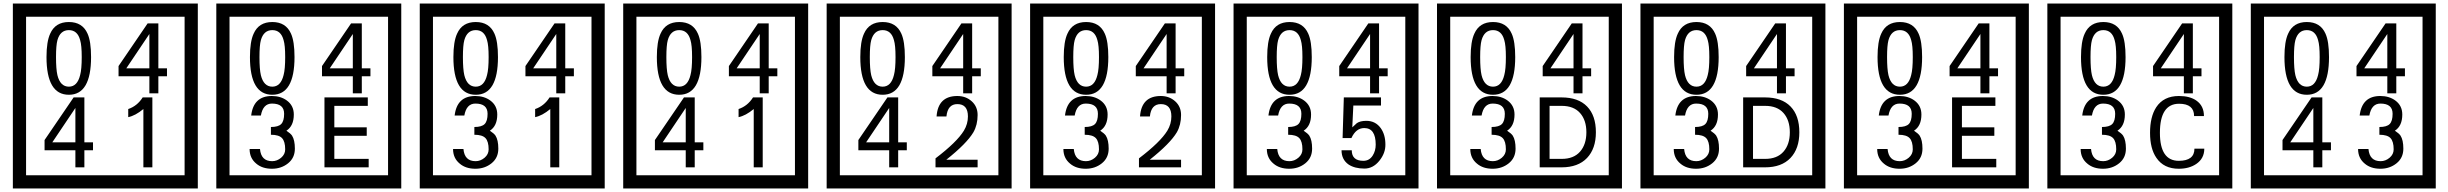

<svg xmlns="http://www.w3.org/2000/svg" viewBox="-20 -980 13900 1090"><path d="M1103 90H53V-960H1103ZM1028 15V-885H128V15ZM497 -656Q497 -442 371 -442Q244 -442 244 -656Q244 -744 265 -789Q294 -855 371 -855Q448 -855 477 -789Q497 -745 497 -656ZM444 -656Q444 -723 435 -752Q420 -809 371 -809Q322 -809 306 -752Q298 -723 298 -656Q298 -587 306 -553Q322 -488 371 -488Q419 -488 435 -554Q444 -587 444 -656ZM928 -547H879V-450H828V-547H653V-605L818 -847H879V-592H928ZM828 -592V-787L697 -592ZM508 -127H459V-30H408V-127H233V-185L398 -427H459V-172H508ZM408 -172V-367L277 -172ZM845 -30H794V-361Q748 -323 708 -315V-361Q759 -378 790 -427H845Z M2258 90H1208V-960H2258ZM2183 15V-885H1283V15ZM1652 -656Q1652 -442 1526 -442Q1399 -442 1399 -656Q1399 -744 1420 -789Q1449 -855 1526 -855Q1603 -855 1632 -789Q1652 -745 1652 -656ZM1599 -656Q1599 -723 1590 -752Q1575 -809 1526 -809Q1477 -809 1461 -752Q1453 -723 1453 -656Q1453 -587 1461 -553Q1477 -488 1526 -488Q1574 -488 1590 -554Q1599 -587 1599 -656ZM2083 -547H2034V-450H1983V-547H1808V-605L1973 -847H2034V-592H2083ZM1983 -592V-787L1852 -592ZM1654 -136Q1654 -84 1615.5 -53Q1577 -22 1524 -22Q1469 -22 1435 -51Q1397 -82 1397 -134H1456Q1462 -65 1525 -65Q1553 -65 1576 -84.5Q1599 -104 1599 -132Q1599 -177 1581 -196Q1563 -215 1518 -215V-259Q1560 -259 1576.5 -276Q1593 -293 1593 -334Q1593 -392 1524 -392Q1473 -392 1461 -324H1406Q1419 -435 1523 -435Q1574 -435 1609 -409Q1648 -380 1648 -330Q1648 -265 1606 -238Q1630 -222 1638 -210Q1654 -185 1654 -136ZM2073 -30H1822V-427H2068V-379H1878V-257H2062V-209H1878V-78H2073Z M3413 90H2363V-960H3413ZM3338 15V-885H2438V15ZM2807 -656Q2807 -442 2681 -442Q2554 -442 2554 -656Q2554 -744 2575 -789Q2604 -855 2681 -855Q2758 -855 2787 -789Q2807 -745 2807 -656ZM2754 -656Q2754 -723 2745 -752Q2730 -809 2681 -809Q2632 -809 2616 -752Q2608 -723 2608 -656Q2608 -587 2616 -553Q2632 -488 2681 -488Q2729 -488 2745 -554Q2754 -587 2754 -656ZM3238 -547H3189V-450H3138V-547H2963V-605L3128 -847H3189V-592H3238ZM3138 -592V-787L3007 -592ZM2809 -136Q2809 -84 2770.5 -53Q2732 -22 2679 -22Q2624 -22 2590 -51Q2552 -82 2552 -134H2611Q2617 -65 2680 -65Q2708 -65 2731 -84.5Q2754 -104 2754 -132Q2754 -177 2736 -196Q2718 -215 2673 -215V-259Q2715 -259 2731.5 -276Q2748 -293 2748 -334Q2748 -392 2679 -392Q2628 -392 2616 -324H2561Q2574 -435 2678 -435Q2729 -435 2764 -409Q2803 -380 2803 -330Q2803 -265 2761 -238Q2785 -222 2793 -210Q2809 -185 2809 -136ZM3155 -30H3104V-361Q3058 -323 3018 -315V-361Q3069 -378 3100 -427H3155Z M4568 90H3518V-960H4568ZM4493 15V-885H3593V15ZM3962 -656Q3962 -442 3836 -442Q3709 -442 3709 -656Q3709 -744 3730 -789Q3759 -855 3836 -855Q3913 -855 3942 -789Q3962 -745 3962 -656ZM3909 -656Q3909 -723 3900 -752Q3885 -809 3836 -809Q3787 -809 3771 -752Q3763 -723 3763 -656Q3763 -587 3771 -553Q3787 -488 3836 -488Q3884 -488 3900 -554Q3909 -587 3909 -656ZM4393 -547H4344V-450H4293V-547H4118V-605L4283 -847H4344V-592H4393ZM4293 -592V-787L4162 -592ZM3973 -127H3924V-30H3873V-127H3698V-185L3863 -427H3924V-172H3973ZM3873 -172V-367L3742 -172ZM4310 -30H4259V-361Q4213 -323 4173 -315V-361Q4224 -378 4255 -427H4310Z M5723 90H4673V-960H5723ZM5648 15V-885H4748V15ZM5117 -656Q5117 -442 4991 -442Q4864 -442 4864 -656Q4864 -744 4885 -789Q4914 -855 4991 -855Q5068 -855 5097 -789Q5117 -745 5117 -656ZM5064 -656Q5064 -723 5055 -752Q5040 -809 4991 -809Q4942 -809 4926 -752Q4918 -723 4918 -656Q4918 -587 4926 -553Q4942 -488 4991 -488Q5039 -488 5055 -554Q5064 -587 5064 -656ZM5548 -547H5499V-450H5448V-547H5273V-605L5438 -847H5499V-592H5548ZM5448 -592V-787L5317 -592ZM5128 -127H5079V-30H5028V-127H4853V-185L5018 -427H5079V-172H5128ZM5028 -172V-367L4897 -172ZM5530 -30H5291V-81Q5412 -173 5452 -238Q5475 -276 5475 -319Q5475 -389 5415 -389Q5360 -389 5353 -319H5297Q5305 -435 5415 -435Q5463 -435 5496.5 -405Q5530 -375 5530 -327Q5530 -271 5506 -229Q5468 -165 5352 -73H5530Z M6878 90H5828V-960H6878ZM6803 15V-885H5903V15ZM6272 -656Q6272 -442 6146 -442Q6019 -442 6019 -656Q6019 -744 6040 -789Q6069 -855 6146 -855Q6223 -855 6252 -789Q6272 -745 6272 -656ZM6219 -656Q6219 -723 6210 -752Q6195 -809 6146 -809Q6097 -809 6081 -752Q6073 -723 6073 -656Q6073 -587 6081 -553Q6097 -488 6146 -488Q6194 -488 6210 -554Q6219 -587 6219 -656ZM6703 -547H6654V-450H6603V-547H6428V-605L6593 -847H6654V-592H6703ZM6603 -592V-787L6472 -592ZM6274 -136Q6274 -84 6235.5 -53Q6197 -22 6144 -22Q6089 -22 6055 -51Q6017 -82 6017 -134H6076Q6082 -65 6145 -65Q6173 -65 6196 -84.5Q6219 -104 6219 -132Q6219 -177 6201 -196Q6183 -215 6138 -215V-259Q6180 -259 6196.5 -276Q6213 -293 6213 -334Q6213 -392 6144 -392Q6093 -392 6081 -324H6026Q6039 -435 6143 -435Q6194 -435 6229 -409Q6268 -380 6268 -330Q6268 -265 6226 -238Q6250 -222 6258 -210Q6274 -185 6274 -136ZM6685 -30H6446V-81Q6567 -173 6607 -238Q6630 -276 6630 -319Q6630 -389 6570 -389Q6515 -389 6508 -319H6452Q6460 -435 6570 -435Q6618 -435 6651.5 -405Q6685 -375 6685 -327Q6685 -271 6661 -229Q6623 -165 6507 -73H6685Z M8033 90H6983V-960H8033ZM7958 15V-885H7058V15ZM7427 -656Q7427 -442 7301 -442Q7174 -442 7174 -656Q7174 -744 7195 -789Q7224 -855 7301 -855Q7378 -855 7407 -789Q7427 -745 7427 -656ZM7374 -656Q7374 -723 7365 -752Q7350 -809 7301 -809Q7252 -809 7236 -752Q7228 -723 7228 -656Q7228 -587 7236 -553Q7252 -488 7301 -488Q7349 -488 7365 -554Q7374 -587 7374 -656ZM7858 -547H7809V-450H7758V-547H7583V-605L7748 -847H7809V-592H7858ZM7758 -592V-787L7627 -592ZM7429 -136Q7429 -84 7390.5 -53Q7352 -22 7299 -22Q7244 -22 7210 -51Q7172 -82 7172 -134H7231Q7237 -65 7300 -65Q7328 -65 7351 -84.5Q7374 -104 7374 -132Q7374 -177 7356 -196Q7338 -215 7293 -215V-259Q7335 -259 7351.5 -276Q7368 -293 7368 -334Q7368 -392 7299 -392Q7248 -392 7236 -324H7181Q7194 -435 7298 -435Q7349 -435 7384 -409Q7423 -380 7423 -330Q7423 -265 7381 -238Q7405 -222 7413 -210Q7429 -185 7429 -136ZM7845 -160Q7846 -111 7810.5 -67Q7775 -23 7726 -23Q7671 -23 7636 -46Q7596 -74 7596 -127H7654Q7654 -67 7720 -67Q7754 -67 7773 -97Q7790 -124 7790 -159Q7790 -253 7725 -253Q7678 -253 7652 -196H7602L7609 -427H7820V-381H7663L7657 -257Q7670 -269 7683 -281Q7702 -294 7737 -294Q7789 -294 7819 -252Q7845 -215 7845 -160Z M9188 90H8138V-960H9188ZM9113 15V-885H8213V15ZM8582 -656Q8582 -442 8456 -442Q8329 -442 8329 -656Q8329 -744 8350 -789Q8379 -855 8456 -855Q8533 -855 8562 -789Q8582 -745 8582 -656ZM8529 -656Q8529 -723 8520 -752Q8505 -809 8456 -809Q8407 -809 8391 -752Q8383 -723 8383 -656Q8383 -587 8391 -553Q8407 -488 8456 -488Q8504 -488 8520 -554Q8529 -587 8529 -656ZM9013 -547H8964V-450H8913V-547H8738V-605L8903 -847H8964V-592H9013ZM8913 -592V-787L8782 -592ZM8584 -136Q8584 -84 8545.5 -53Q8507 -22 8454 -22Q8399 -22 8365 -51Q8327 -82 8327 -134H8386Q8392 -65 8455 -65Q8483 -65 8506 -84.5Q8529 -104 8529 -132Q8529 -177 8511 -196Q8493 -215 8448 -215V-259Q8490 -259 8506.5 -276Q8523 -293 8523 -334Q8523 -392 8454 -392Q8403 -392 8391 -324H8336Q8349 -435 8453 -435Q8504 -435 8539 -409Q8578 -380 8578 -330Q8578 -265 8536 -238Q8560 -222 8568 -210Q8584 -185 8584 -136ZM9040 -229Q9040 -136 8989.5 -83Q8939 -30 8845 -30H8721V-427H8845Q8940 -427 8990 -375.5Q9040 -324 9040 -229ZM8986 -229Q8986 -298 8950 -338.5Q8914 -379 8846 -379H8777V-78H8846Q8914 -78 8950 -119Q8986 -160 8986 -229Z M10343 90H9293V-960H10343ZM10268 15V-885H9368V15ZM9737 -656Q9737 -442 9611 -442Q9484 -442 9484 -656Q9484 -744 9505 -789Q9534 -855 9611 -855Q9688 -855 9717 -789Q9737 -745 9737 -656ZM9684 -656Q9684 -723 9675 -752Q9660 -809 9611 -809Q9562 -809 9546 -752Q9538 -723 9538 -656Q9538 -587 9546 -553Q9562 -488 9611 -488Q9659 -488 9675 -554Q9684 -587 9684 -656ZM10168 -547H10119V-450H10068V-547H9893V-605L10058 -847H10119V-592H10168ZM10068 -592V-787L9937 -592ZM9739 -136Q9739 -84 9700.5 -53Q9662 -22 9609 -22Q9554 -22 9520 -51Q9482 -82 9482 -134H9541Q9547 -65 9610 -65Q9638 -65 9661 -84.5Q9684 -104 9684 -132Q9684 -177 9666 -196Q9648 -215 9603 -215V-259Q9645 -259 9661.5 -276Q9678 -293 9678 -334Q9678 -392 9609 -392Q9558 -392 9546 -324H9491Q9504 -435 9608 -435Q9659 -435 9694 -409Q9733 -380 9733 -330Q9733 -265 9691 -238Q9715 -222 9723 -210Q9739 -185 9739 -136ZM10195 -229Q10195 -136 10144.5 -83Q10094 -30 10000 -30H9876V-427H10000Q10095 -427 10145 -375.5Q10195 -324 10195 -229ZM10141 -229Q10141 -298 10105 -338.5Q10069 -379 10001 -379H9932V-78H10001Q10069 -78 10105 -119Q10141 -160 10141 -229Z M11498 90H10448V-960H11498ZM11423 15V-885H10523V15ZM10892 -656Q10892 -442 10766 -442Q10639 -442 10639 -656Q10639 -744 10660 -789Q10689 -855 10766 -855Q10843 -855 10872 -789Q10892 -745 10892 -656ZM10839 -656Q10839 -723 10830 -752Q10815 -809 10766 -809Q10717 -809 10701 -752Q10693 -723 10693 -656Q10693 -587 10701 -553Q10717 -488 10766 -488Q10814 -488 10830 -554Q10839 -587 10839 -656ZM11323 -547H11274V-450H11223V-547H11048V-605L11213 -847H11274V-592H11323ZM11223 -592V-787L11092 -592ZM10894 -136Q10894 -84 10855.5 -53Q10817 -22 10764 -22Q10709 -22 10675 -51Q10637 -82 10637 -134H10696Q10702 -65 10765 -65Q10793 -65 10816 -84.5Q10839 -104 10839 -132Q10839 -177 10821 -196Q10803 -215 10758 -215V-259Q10800 -259 10816.5 -276Q10833 -293 10833 -334Q10833 -392 10764 -392Q10713 -392 10701 -324H10646Q10659 -435 10763 -435Q10814 -435 10849 -409Q10888 -380 10888 -330Q10888 -265 10846 -238Q10870 -222 10878 -210Q10894 -185 10894 -136ZM11313 -30H11062V-427H11308V-379H11118V-257H11302V-209H11118V-78H11313Z M12653 90H11603V-960H12653ZM12578 15V-885H11678V15ZM12047 -656Q12047 -442 11921 -442Q11794 -442 11794 -656Q11794 -744 11815 -789Q11844 -855 11921 -855Q11998 -855 12027 -789Q12047 -745 12047 -656ZM11994 -656Q11994 -723 11985 -752Q11970 -809 11921 -809Q11872 -809 11856 -752Q11848 -723 11848 -656Q11848 -587 11856 -553Q11872 -488 11921 -488Q11969 -488 11985 -554Q11994 -587 11994 -656ZM12478 -547H12429V-450H12378V-547H12203V-605L12368 -847H12429V-592H12478ZM12378 -592V-787L12247 -592ZM12049 -136Q12049 -84 12010.5 -53Q11972 -22 11919 -22Q11864 -22 11830 -51Q11792 -82 11792 -134H11851Q11857 -65 11920 -65Q11948 -65 11971 -84.5Q11994 -104 11994 -132Q11994 -177 11976 -196Q11958 -215 11913 -215V-259Q11955 -259 11971.5 -276Q11988 -293 11988 -334Q11988 -392 11919 -392Q11868 -392 11856 -324H11801Q11814 -435 11918 -435Q11969 -435 12004 -409Q12043 -380 12043 -330Q12043 -265 12001 -238Q12025 -222 12033 -210Q12049 -185 12049 -136ZM12494 -136Q12494 -80 12448 -49Q12408 -22 12349 -22Q12264 -22 12222 -84Q12186 -136 12186 -226Q12186 -317 12221 -371Q12263 -435 12350 -435Q12412 -435 12449 -409Q12492 -379 12492 -321H12436Q12436 -391 12351 -391Q12242 -391 12242 -226Q12242 -67 12349 -67Q12438 -67 12438 -136Z M13808 90H12758V-960H13808ZM13733 15V-885H12833V15ZM13202 -656Q13202 -442 13076 -442Q12949 -442 12949 -656Q12949 -744 12970 -789Q12999 -855 13076 -855Q13153 -855 13182 -789Q13202 -745 13202 -656ZM13149 -656Q13149 -723 13140 -752Q13125 -809 13076 -809Q13027 -809 13011 -752Q13003 -723 13003 -656Q13003 -587 13011 -553Q13027 -488 13076 -488Q13124 -488 13140 -554Q13149 -587 13149 -656ZM13633 -547H13584V-450H13533V-547H13358V-605L13523 -847H13584V-592H13633ZM13533 -592V-787L13402 -592ZM13213 -127H13164V-30H13113V-127H12938V-185L13103 -427H13164V-172H13213ZM13113 -172V-367L12982 -172ZM13624 -136Q13624 -84 13585.5 -53Q13547 -22 13494 -22Q13439 -22 13405 -51Q13367 -82 13367 -134H13426Q13432 -65 13495 -65Q13523 -65 13546 -84.5Q13569 -104 13569 -132Q13569 -177 13551 -196Q13533 -215 13488 -215V-259Q13530 -259 13546.5 -276Q13563 -293 13563 -334Q13563 -392 13494 -392Q13443 -392 13431 -324H13376Q13389 -435 13493 -435Q13544 -435 13579 -409Q13618 -380 13618 -330Q13618 -265 13576 -238Q13600 -222 13608 -210Q13624 -185 13624 -136Z"/></svg>

Font: Unicode BMP Fallback SIL
Style: Regular
Weight: 400
Foundry: NRSI, SIL International
Version: Version 5.1 Based on Unicode 5.1